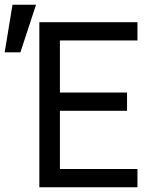

<svg xmlns="http://www.w3.org/2000/svg" viewBox="-54 -794 674 814"><path d="M112.8 0H528.8V-77.6H200V-324.2H484.6V-401.8H200V-622.4H528.8V-700H112.8ZM98.8 -774H-1L-34.2 -572H32.4Z"/></svg>

Font: CommitMonoV143 ExtLt
Style: Regular
Weight: 200
Monospace: yes
Designer: Eigil Nikolajsen
Foundry: Eigil Nikolajsen
Version: Version 1.143